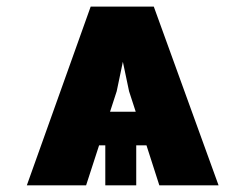

<svg xmlns="http://www.w3.org/2000/svg" viewBox="-20 -556 734 576"><path d="M310.1 -220.7H387.2L367.2 -282.2L348.6 -370.6L330.1 -282.2ZM419.4 -120.1H388.7V0H295.9V-120.1H277.3L238.3 0H60.5L252 -536.1H441.4L635.7 0H458Z"/></svg>

Font: Pretendard Std Black
Style: Regular
Weight: 900
Designer: Base glyphs from Inter by Rasmus Andersson; Hangeul glyphs from Noto Sans CJK(Source Han Sans) by Jang Soo-young and Kan
Foundry: Kil Hyung-jin
Version: Version 1.309